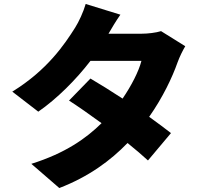

<svg xmlns="http://www.w3.org/2000/svg" viewBox="-20 -870 1040 968"><path d="M587 -796 412 -850C401 -811 377 -759 359 -731C306 -647 219 -517 42 -408L173 -307C267 -372 363 -468 436 -563H693C680 -511 642 -437 598 -373C540 -411 482 -447 436 -474L328 -363C373 -334 432 -293 492 -249C415 -173 310 -98 138 -44L279 78C427 21 537 -60 623 -149C664 -116 700 -85 726 -61L842 -199C814 -221 775 -250 732 -281C801 -379 849 -481 875 -555C886 -585 901 -615 914 -637L792 -713C766 -705 726 -700 693 -700H527C542 -726 565 -765 587 -796Z"/></svg>

Font: Noto Sans KR Black
Style: Regular
Weight: 900
Designer: Ryoko NISHIZUKA 西塚涼子 (kana, bopomofo & ideographs); Paul D. Hunt (Latin, Greek & Cyrillic); Sandoll Communications 산돌커뮤니
Foundry: Adobe
Version: Version 2.004;hotconv 1.0.118;makeotfexe 2.5.65603